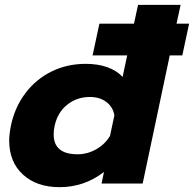

<svg xmlns="http://www.w3.org/2000/svg" viewBox="-20 -759 802 794"><path d="M18 -178Q18 -202 25 -239Q41 -315 84.5 -373Q128 -431 192.5 -463Q257 -495 335 -495Q385 -495 424 -481Q463 -467 487 -441L506 -530H363L391 -661H534L551 -739H727L710 -661H762L734 -530H682L570 0H400L410 -48Q329 15 226 15Q132 15 75 -37Q18 -89 18 -178ZM435 -197 453 -282Q447 -317 419.5 -337.5Q392 -358 352 -358Q298 -358 258 -326Q218 -294 206 -239Q202 -222 202 -203Q202 -121 301 -121Q341 -121 377.5 -141.5Q414 -162 435 -197Z"/></svg>

Font: Prompt
Style: Bold Italic
Weight: 700
Italic angle: -12°
Designer: Katatrad Team
Foundry: CadsonDemak
Version: Version 1.001